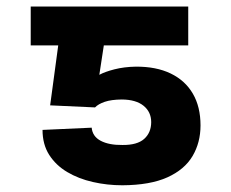

<svg xmlns="http://www.w3.org/2000/svg" viewBox="-20 -548 695 577"><path d="M265.6 -225.2 130.7 -231.4 170.7 -528.3H545.7V-411.5H292L278.5 -323.2Q295.4 -332.4 324.1 -339.7Q352.8 -347 387.5 -347.7Q449.2 -348.2 492.8 -327.2Q536.4 -306.2 559.5 -266.6Q582.6 -227 582.6 -171.1Q582.6 -119.6 558.7 -79.1Q534.8 -38.5 483.1 -15.1Q431.3 8.3 347.9 8.8Q302.1 8.8 259.2 -1Q216.2 -10.7 182 -31Q147.8 -51.3 127.8 -82.7Q107.8 -114.1 107.8 -157.6L255.5 -164.3Q258 -137.8 282.8 -124.8Q307.5 -111.8 347.9 -112.3Q392.3 -111.8 413.3 -130.6Q434.3 -149.4 434.4 -181.1Q434.3 -211.7 411.4 -230.2Q388.5 -248.7 346.1 -249Q314.3 -248.7 294.7 -242Q275.2 -235.3 265.6 -225.2ZM227.3 -528.3V-411.5H72.3V-528.3Z"/></svg>

Font: GitLab Sans
Style: Regular
Weight: 400
Designer: Rasmus Andersson
Foundry: Modifications by GitLab B.V., manufactured by rsms
Version: Version 4.000;git-c8fb6b7